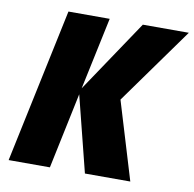

<svg xmlns="http://www.w3.org/2000/svg" viewBox="-80 -795 883 875"><g transform="rotate(10 362.0 -357.0)"><path d="M16.1 0 167 -713.9H357.9L287.1 -379.9L511.2 -713.9H724.1L470.2 -359.9L579.1 0H369.1L280.8 -351.1L207 0Z"/></g></svg>

Font: Open Sans ExtraBold
Style: Italic
Weight: 800
Italic angle: -12°
Designer: Monotype Design Team
Foundry: Monotype Imaging Inc.
Version: Version 3.000; ttfautohint (v1.8.4)